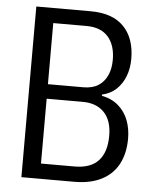

<svg xmlns="http://www.w3.org/2000/svg" viewBox="-52 -773 652 817"><g transform="rotate(5 273.5 -364.5)"><path d="M70 0V-729H302Q396 -729 444 -679.5Q492 -630 492 -542Q492 -501 479 -467.5Q466 -434 441.5 -411Q417 -388 381 -380V-375Q425 -366 453 -341Q481 -316 494.5 -280.5Q508 -245 508 -203Q508 -140 484 -94.5Q460 -49 412.5 -24.5Q365 0 295 0ZM148 -65H291Q360 -65 393.5 -101.5Q427 -138 427 -208Q427 -273 394 -307.5Q361 -342 302 -342H138V-404H299Q338 -404 363 -420Q388 -436 401 -464.5Q414 -493 414 -531Q414 -594 382.5 -629.5Q351 -665 290 -665H148Z"/></g></svg>

Font: Mona Sans SemiCondensed
Style: Regular
Weight: 400
Width: 4
Designer: Deni Anggara
Foundry: GitHub
Version: Version 2.000